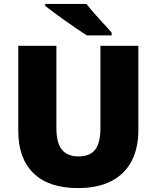

<svg xmlns="http://www.w3.org/2000/svg" viewBox="-20 -947 797 977"><path d="M684 -284Q684 -194 650 -128Q616 -62 547.5 -26Q479 10 376 10Q228 10 150.5 -65.5Q73 -141 73 -280V-714H267V-295Q267 -219 295.5 -185Q324 -151 379 -151Q438 -151 464.5 -185.5Q491 -220 491 -296V-714H684ZM420 -927Q437 -905 460.5 -878Q484 -851 508 -825.5Q532 -800 548 -781V-767H421Q401 -780 372.5 -799.5Q344 -819 313.5 -840.5Q283 -862 255.5 -882.5Q228 -903 210 -917V-927Z"/></svg>

Font: Noto Sans Cham Black
Style: Regular
Weight: 900
Version: Version 2.002